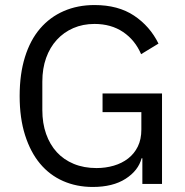

<svg xmlns="http://www.w3.org/2000/svg" viewBox="-20 -730 735 762"><path d="M545 -102H542Q529 -53 478.5 -20.5Q428 12 348 12Q284 12 230.5 -11.5Q177 -35 139 -80.5Q101 -126 79.5 -193.5Q58 -261 58 -349Q58 -436 79 -503.5Q100 -571 139 -616.5Q178 -662 233 -686Q288 -710 355 -710Q449 -710 512 -668Q575 -626 609 -557L540 -515Q516 -571 468.5 -603Q421 -635 355 -635Q309 -635 271 -618.5Q233 -602 205.5 -572Q178 -542 163 -500Q148 -458 148 -406V-293Q148 -241 163 -198.5Q178 -156 205.5 -126Q233 -96 273 -79.5Q313 -63 363 -63Q399 -63 431.5 -72.5Q464 -82 488.5 -101Q513 -120 527 -148.5Q541 -177 541 -216V-285H387V-359H623V0H545Z"/></svg>

Font: IBM Plex Sans KR
Style: Regular
Weight: 400
Designer: Mike Abbink; Paul van der Laan; Pieter van Rosmalen; Wujin Sim; Chorong Kim; Dohee Lee;
Foundry: Sandoll Inc.
Version: Version 1.000